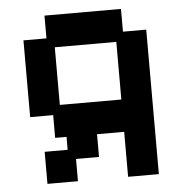

<svg xmlns="http://www.w3.org/2000/svg" viewBox="-49 -682 694 740"><g transform="rotate(-5 298.5 -312.5)"><path d="M105 11V-113H194V-163H150V-251H61V-548H150V-636H446V-548H536V11H417V-163H312V-75H223V11ZM179 -288H417V-511H179Z"/></g></svg>

Font: Pixelify Sans SemiBold
Style: Regular
Weight: 600
Designer: Stefie Justprince
Foundry: Typecalism Foundryline
Version: Version 1.000